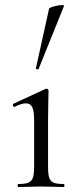

<svg xmlns="http://www.w3.org/2000/svg" viewBox="-20 -751 313 771"><path d="M53 0C78 0 110 -2 145 -2C180 -2 212 0 236 0C240 0 240 -12 236 -12C183 -12 173 -24 173 -81V-269C173 -333 175 -376 175 -387C175 -391 170 -395 167 -395C166 -395 166 -395 163 -394L33 -334C29 -332 33 -320 39 -322C58 -332 73 -336 84 -336C109 -336 117 -315 117 -268V-81C117 -24 106 -12 53 -12C50 -12 50 0 53 0ZM135 -474 237 -727C241 -737 179 -724 177 -716L124 -476C123 -474 134 -470 135 -474Z"/></svg>

Font: Cormorant Garamond
Style: Regular
Weight: 400
Designer: Christian Thalmann (Catharsis Fonts)
Foundry: Catharsis Fonts
Version: Version 4.002;Glyphs 3.4 (3410)